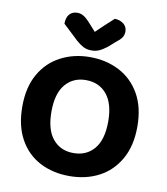

<svg xmlns="http://www.w3.org/2000/svg" viewBox="-93 -924 886 1019"><g transform="rotate(10 350.0 -415.0)"><path d="M660 -304Q660 -200 619 -128Q578 -56 508 -19.5Q438 17 349 17Q260 17 190 -19.5Q120 -56 80 -128Q40 -200 40 -304Q40 -408 81 -479.5Q122 -551 192.5 -587.5Q263 -624 349 -624Q437 -624 507.5 -587.5Q578 -551 619 -479.5Q660 -408 660 -304ZM503 -304Q503 -400 461.5 -450Q420 -500 349 -500Q280 -500 238.5 -450.5Q197 -401 197 -304Q197 -206 238.5 -156.5Q280 -107 350 -107Q420 -107 461.5 -156.5Q503 -206 503 -304ZM350 -760Q373 -782 396.5 -804.5Q420 -827 443 -847Q472 -846 491 -830.5Q510 -815 510 -790Q510 -771 500.5 -757Q491 -743 467 -725L432 -694Q407 -675 389 -667.5Q371 -660 350 -660Q323 -660 304 -670.5Q285 -681 267 -697L184 -775Q184 -808 199.5 -826Q215 -844 242 -844Q260 -844 276 -834.5Q292 -825 316 -798Z"/></g></svg>

Font: Baloo Bhaijaan 2
Style: Bold
Weight: 700
Designer: Sanskriti Dholi, Noopur Datye and Ek Type
Foundry: Ek Type
Version: Version 1.701